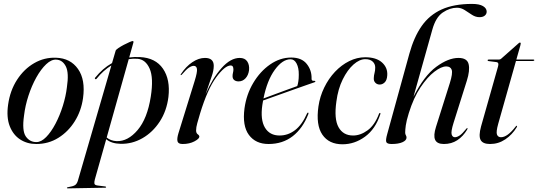

<svg xmlns="http://www.w3.org/2000/svg" viewBox="-20 -746 2820 1006"><path d="M274 -443.5Q349 -441 388.8 -384.5Q428.5 -328 415 -231.5Q405.5 -164.5 371.5 -110.2Q337.5 -56 285.8 -23.8Q234 8.5 170 8.5Q122.5 8.5 85.8 -15.2Q49 -39 31 -85Q13 -131 22.5 -198Q33 -272 69.5 -328.2Q106 -384.5 159.2 -415.2Q212.5 -446 274 -443.5ZM170.5 -1.5Q196 -1.5 222 -28Q248 -54.5 270.8 -97.8Q293.5 -141 309.2 -191.2Q325 -241.5 330.5 -288.5Q342 -364.5 325 -398Q308 -431.5 276 -433.5Q249.5 -435.5 222 -409.5Q194.5 -383.5 170.2 -340Q146 -296.5 129 -244.2Q112 -192 106 -141Q94.5 -61.5 115 -31.5Q135.5 -1.5 170.5 -1.5Z M486.5 -334Q483 -329 479 -332Q475 -335 479 -339.5Q498.5 -363.5 520.2 -382.5Q542 -401.5 567 -415.5L586 -480.5Q587.5 -485.5 600 -494Q612.5 -502.5 628.5 -511Q644.5 -519.5 658 -525.2Q671.5 -531 675 -531Q681.5 -531 678.5 -521.5L657 -445Q684 -448.5 713 -447Q795 -443 834 -386Q873 -329 862.5 -238Q853.5 -165 817 -109Q780.5 -53 726.5 -22Q672.5 9 611.5 7.5Q564 6.5 536.5 -16.5L477 194Q473 209 474.8 216.5Q476.5 224 491.5 226L531 231Q536 231.5 536 234.5Q536 237.5 531 237.5L335.5 241Q330.5 241 330.5 238.5Q330.5 236 335.5 235Q363 230.5 373 224Q383 217.5 388 201L563.5 -403Q521 -377 486.5 -334ZM591 -6.5Q650 -4.5 701 -64.5Q752 -124.5 770 -239.5Q785.5 -338 764 -386.5Q742.5 -435 700 -438Q677 -439.5 654.5 -436L539 -25.5Q560 -8 591 -6.5Z M927 -352.5Q925 -353 928 -358Q954.5 -398 987.8 -420.2Q1021 -442.5 1054 -442.5Q1100 -442.5 1100 -401Q1100 -376 1088.2 -343Q1076.5 -310 1057 -252Q1093 -335.5 1140.5 -389Q1188 -442.5 1236 -442.5Q1263 -442.5 1275.2 -424.5Q1287.5 -406.5 1285 -379Q1281.5 -352 1266.5 -335.8Q1251.5 -319.5 1230 -319.5Q1216 -319.5 1207.2 -326.5Q1198.5 -333.5 1198.5 -347Q1198.5 -356.5 1200.8 -365.2Q1203 -374 1203 -382Q1203 -403 1189 -403Q1158.5 -403 1112.8 -340.8Q1067 -278.5 1028.5 -152Q1019.5 -121.5 1013.5 -100.2Q1007.5 -79 1007.5 -63Q1007.5 -48.5 1016 -42.5Q1024.5 -36.5 1024.5 -30Q1024.5 -19 998.5 -5.2Q972.5 8.5 937 8.5Q913.5 8.5 910 -5.8Q906.5 -20 915 -48L999.5 -320.5Q1014.5 -368.5 1012 -384.8Q1009.5 -401 995 -401Q984.5 -401 970.2 -391.8Q956 -382.5 933.5 -356Q929.5 -351.5 927 -352.5Z M1595.5 -148Q1566.5 -73.5 1513.8 -32.5Q1461 8.5 1387 8.5Q1319.5 8.5 1284.2 -39Q1249 -86.5 1261 -178Q1271 -251 1307 -311.5Q1343 -372 1395.2 -408.2Q1447.5 -444.5 1506 -444.5Q1560.5 -444.5 1587.2 -411Q1614 -377.5 1612.5 -333Q1612 -321 1626.5 -322.5Q1631.5 -323 1632.5 -320Q1633 -317 1628 -315Q1621.5 -313 1591 -302.2Q1560.5 -291.5 1518.2 -276.5Q1476 -261.5 1432.8 -246Q1389.5 -230.5 1358.5 -219.5Q1356 -207.5 1354.5 -195.5Q1343.5 -118.5 1368.2 -77.2Q1393 -36 1445 -36Q1489 -36 1525.8 -64Q1562.5 -92 1588.5 -151Q1591 -156.5 1594 -156Q1598 -155 1595.5 -148ZM1502.5 -435.5Q1460 -435.5 1419.8 -380.2Q1379.5 -325 1360.5 -230Q1388 -240.5 1422.8 -253.2Q1457.5 -266 1488.8 -277.5Q1520 -289 1537.5 -295Q1541 -305 1543.2 -319.5Q1545.5 -334 1545.5 -354.5Q1546 -390 1534.2 -412.8Q1522.5 -435.5 1502.5 -435.5Z M1894 -436Q1864 -436 1832.2 -408Q1800.5 -380 1775.8 -330Q1751 -280 1742.5 -214Q1729.5 -123 1753.8 -79.5Q1778 -36 1830 -36Q1868.5 -36 1905.8 -63Q1943 -90 1965.5 -149Q1968.5 -155 1971 -154.5Q1975 -153.5 1972.5 -147Q1947 -69.5 1892.5 -29.8Q1838 10 1774.5 10Q1703.5 10 1669 -40.5Q1634.5 -91 1648.5 -188.5Q1656 -240.5 1678.8 -287.2Q1701.5 -334 1735.2 -369.8Q1769 -405.5 1809.8 -425.8Q1850.5 -446 1893.5 -446Q1951.5 -446 1981.8 -418.5Q2012 -391 2009 -351Q2007.5 -326 1995.8 -314.5Q1984 -303 1969.5 -303Q1956 -303 1946.8 -312.2Q1937.5 -321.5 1938.5 -337Q1939 -351.5 1942.5 -363.8Q1946 -376 1946 -392.5Q1946 -411 1932.5 -423.5Q1919 -436 1894 -436Z M2122 -153.5Q2109.5 -113 2106.2 -89.2Q2103 -65.5 2103 -51.5Q2103 -43 2106.5 -37.5Q2110 -32 2110 -25Q2110 -10.5 2089 -1Q2068 8.5 2032 8.5Q2008 8.5 2004 -2Q2000 -12.5 2009 -44L2125 -465Q2149 -552 2189.5 -609.8Q2230 -667.5 2294.2 -696.5Q2358.5 -725.5 2453.5 -725.5Q2491.5 -725.5 2510.8 -714Q2530 -702.5 2530 -685Q2530 -672.5 2520 -664.2Q2510 -656 2492.5 -656Q2472 -656 2453.2 -668.2Q2434.5 -680.5 2415.2 -693Q2396 -705.5 2374.5 -705.5Q2337 -705.5 2300 -680.5Q2263 -655.5 2245 -590L2146.5 -239Q2202.5 -349.5 2265.8 -396Q2329 -442.5 2382 -442.5Q2428 -442.5 2435.5 -409.5Q2443 -376.5 2426 -323L2356.5 -102.5Q2342 -56 2346.5 -41.5Q2351 -27 2363.5 -27Q2374.5 -27 2388.2 -36Q2402 -45 2422.5 -70.5Q2426.5 -76 2428.5 -75Q2431.5 -74 2427.5 -66.5Q2406 -31 2375.8 -11.2Q2345.5 8.5 2306 8.5Q2269.5 8.5 2259.8 -13.8Q2250 -36 2264.5 -81.5L2337 -311Q2353 -362 2346.8 -380Q2340.5 -398 2318 -398Q2292.5 -398 2256 -370.2Q2219.5 -342.5 2183.2 -288.2Q2147 -234 2122 -153.5Z M2582 -420.5 2539.5 -426Q2535 -426.5 2535 -430Q2535 -434 2540.5 -434H2594Q2601.5 -434 2606 -438.5L2697 -519Q2700.5 -523 2704.5 -523Q2708.5 -523 2708.5 -518.5Q2708.5 -515.5 2706.5 -508L2685.5 -434H2775Q2779.5 -434 2779.5 -431Q2779.5 -426.5 2772 -426.5H2683.5L2590.5 -97.5Q2578.5 -54.5 2584 -40.8Q2589.5 -27 2605 -27Q2638.5 -27 2681.5 -82.5Q2685.5 -88 2688 -87Q2691 -86 2687 -78.5Q2663.5 -40 2627.5 -15.8Q2591.5 8.5 2547.5 8.5Q2509.5 8.5 2498.2 -12.8Q2487 -34 2500.5 -83.5L2589.5 -397.5Q2595.5 -418.5 2582 -420.5Z"/></svg>

Font: Fraunces 144pt
Style: Italic
Weight: 400
Italic angle: -16°
Version: Version 1.000;[b76b70a41]